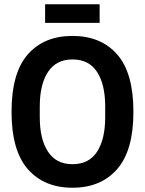

<svg xmlns="http://www.w3.org/2000/svg" viewBox="-20 -866 678 898"><path d="M319 12Q186 12 110 -75Q34 -162 34 -343Q34 -525 110 -611.5Q186 -698 319 -698Q452 -698 528 -611.5Q604 -525 604 -343Q604 -162 528 -75Q452 12 319 12ZM319 -98Q396 -98 434 -156.5Q472 -215 472 -318V-368Q472 -471 434 -529.5Q396 -588 319 -588Q243 -588 204.5 -529.5Q166 -471 166 -368V-318Q166 -215 204.5 -156.5Q243 -98 319 -98ZM191 -759V-846H446V-759Z"/></svg>

Font: Archivo Narrow
Style: Bold
Weight: 700
Designer: Hector Gatti
Foundry: Omnibus-Type
Version: Version 3.002